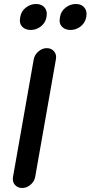

<svg xmlns="http://www.w3.org/2000/svg" viewBox="-20 -940 453 961"><path d="M156 -54Q152 -32 133 -15.5Q114 1 91 1Q68 1 54.5 -15Q41 -31 45 -54L149 -644Q154 -667 173 -683Q192 -699 214 -699Q237 -699 250.5 -683Q264 -667 260 -644ZM360 -920Q387 -920 402 -902.5Q417 -885 412 -858L411 -851Q405 -824 382.5 -807Q360 -790 333 -790Q305 -790 289.5 -807Q274 -824 280 -851L281 -858Q286 -885 309 -902.5Q332 -920 360 -920ZM161 -920Q188 -920 203 -902.5Q218 -885 213 -858L212 -851Q206 -824 183.5 -807Q161 -790 134 -790Q106 -790 90.5 -807Q75 -824 81 -851L82 -858Q87 -885 110 -902.5Q133 -920 161 -920Z"/></svg>

Font: Quicksand
Style: Bold Italic
Weight: 700
Italic angle: -12°
Designer: Andrew Paglinawan
Foundry: Andrew Paglinawan
Version: 1.002